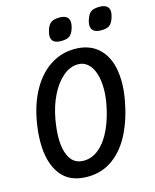

<svg xmlns="http://www.w3.org/2000/svg" viewBox="-137 -1029 913 1133"><g transform="rotate(-15 320.0 -462.5)"><path d="M38 -255Q38 -315.5 50 -382Q69 -489 114.5 -568.8Q160 -648.5 227 -691.8Q294 -735 375 -735Q445 -735 494.2 -703.8Q543.5 -672.5 569 -614Q594.5 -555.5 594.5 -475Q594.5 -427.5 584.5 -369Q564.5 -257 521.8 -171Q479 -85 412 -35.8Q345 13.5 255.5 13.5Q145.5 13.5 91.8 -58.8Q38 -131 38 -255ZM473.5 -376.5Q481.5 -421.5 481.5 -464.5Q481.5 -517 468.5 -557.2Q455.5 -597.5 430.5 -620Q405.5 -642.5 370.5 -642.5Q323 -642.5 279.5 -606Q236 -569.5 204.2 -505.5Q172.5 -441.5 158.5 -361.5Q148 -299.5 148 -253.5Q148 -175 175 -129.5Q202 -84 258 -84Q311 -84 354.8 -122.2Q398.5 -160.5 428.5 -226.8Q458.5 -293 473.5 -376.5ZM252 -847Q252 -863 258.5 -882.5Q268.5 -914.5 286.5 -926Q304.5 -937.5 337.5 -937.5Q396 -937.5 396 -890.5Q396 -874 389.5 -854.5Q379 -823 362.2 -811.8Q345.5 -800.5 312 -800.5Q252 -800.5 252 -847ZM495.5 -848Q495.5 -863 502 -882Q509.5 -904.5 519.5 -916.2Q529.5 -928 544 -932.8Q558.5 -937.5 581.5 -937.5Q610 -937.5 625.2 -926Q640.5 -914.5 640.5 -891Q640.5 -877 633.5 -855Q623 -823.5 606.2 -812Q589.5 -800.5 555.5 -800.5Q526 -800.5 510.8 -812.5Q495.5 -824.5 495.5 -848Z"/></g></svg>

Font: JuliaMono Medium
Style: Italic
Weight: 500
Italic angle: -9°
Monospace: yes
Designer: cormullion
Foundry: corm
Version: Version 0.054; ttfautohint (v1.8.4)